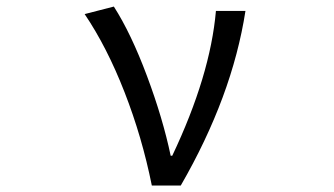

<svg xmlns="http://www.w3.org/2000/svg" viewBox="-20 -577 1040 597"><path d="M542 0H452.1Q421.9 -150.4 367.2 -290.5Q312.5 -430.7 243.2 -533.2L334 -556.6Q387.7 -472.7 437 -340.8Q486.3 -209 510.7 -92.8H515.6Q633.8 -341.8 651.4 -543H743.2Q702.1 -277.3 542 0Z"/></svg>

Font: GenEi Gothic M Regular
Style: Regular
Weight: 400
Designer: o_tamon (Modified); [Source Han Sans]
Ryoko NISHIZUKA  (kana & ideographs); Paul D. Hunt (Latin, Greek & Cyrillic); Wenl
Version: Version 1.1a;Original Version 1.004